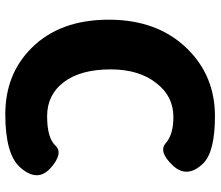

<svg xmlns="http://www.w3.org/2000/svg" viewBox="-72 -726 812 707"><g transform="rotate(90 333.5 -372.0)"><path d="M156 -83Q52 -187 52 -367Q52 -547 159 -656Q259 -758 407 -758Q538 -758 581 -715Q639 -655 588 -602Q538 -549 506.5 -577Q475 -605 410 -605Q335 -605 287 -544Q235 -480 235 -374Q235 -264 281.5 -202Q328 -140 407.5 -140Q487 -140 515.5 -170.5Q544 -201 598 -153Q652 -105 597 -42Q549 14 400.5 14Q252 14 156 -83Z"/></g></svg>

Font: Resource Han Rounded TW Heavy
Style: Regular
Weight: 900
Designer: Cyano Hao (round all glyphs); Ryoko NISHIZUKA 西塚涼子 (kana, bopomofo & ideographs); Paul D. Hunt (Latin, Greek & Cyrillic)
Foundry: Cyano Hao
Version: 0.990